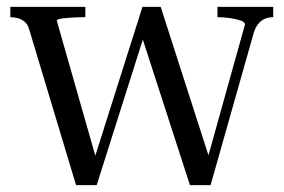

<svg xmlns="http://www.w3.org/2000/svg" viewBox="-20 -538 824 558"><path d="M404 -451H386L532 0H592L717 -441Q722 -458 730.5 -468.5Q739 -479 750 -483.5Q761 -488 773 -488H774V-518H612V-488H614Q630 -488 648 -485.5Q666 -483 679 -478.5Q692 -474 692 -467L577 -55H596L447 -518H394L247 -54H266L145 -478Q145 -482 158.5 -484Q172 -486 191 -487Q210 -488 226 -488H228V-518H10V-488H11Q22 -488 32.5 -485Q43 -482 52 -474.5Q61 -467 65 -452L201 0H261Z"/></svg>

Font: Roboto Serif 144pt
Style: Regular
Weight: 400
Version: Version 1.008